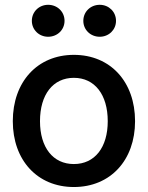

<svg xmlns="http://www.w3.org/2000/svg" viewBox="-20 -751 603 783"><path d="M281.2 11.7C430.7 11.7 530.8 -98.1 530.8 -256.8C530.8 -417 430.7 -527.3 281.2 -527.3C132.3 -527.3 32.2 -417 32.2 -256.8C32.2 -97.7 132.3 11.7 281.2 11.7ZM281.2 -82C196.3 -82 143.1 -149.4 143.1 -256.8C143.1 -365.7 196.3 -433.6 281.2 -433.6C366.2 -433.6 419.4 -365.2 419.4 -256.8C419.4 -149.9 366.7 -82 281.2 -82ZM386.7 -601.1C423.8 -601.1 453.1 -629.4 453.1 -666C453.1 -703.1 423.8 -731.4 386.7 -731.4C349.1 -731.4 319.8 -703.1 319.8 -666C319.8 -629.4 349.1 -601.1 386.7 -601.1ZM176.3 -601.1C213.9 -601.1 243.2 -629.4 243.2 -666C243.2 -703.1 213.9 -731.4 176.3 -731.4C139.2 -731.4 109.9 -703.1 109.9 -666C109.9 -629.4 139.2 -601.1 176.3 -601.1Z"/></svg>

Font: Raveo Display Display Medium
Style: Regular
Weight: 500
Designer: Jakub Foglar, Rasmus Andersson (Inter)
Foundry: Jakubfoglar.com
Version: Version 1.100;Glyphs 3.2.3 (3260)